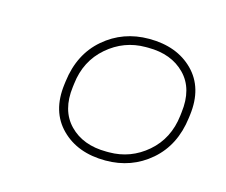

<svg xmlns="http://www.w3.org/2000/svg" viewBox="-55 -857 511 435"><g transform="rotate(15 200.0 -640.0)"><path d="M219.2 -514.2H225.1Q275.9 -514.2 314.7 -547.6Q353.5 -581.1 359.9 -636.2L360.8 -644Q368.2 -701.2 336.4 -733.6Q304.7 -766.1 250 -766.1H244.1Q193.4 -766.1 154.3 -732.4Q115.2 -698.7 108.9 -644L107.9 -636.2Q100.6 -579.6 132.3 -546.9Q164.1 -514.2 219.2 -514.2ZM247.1 -786.1Q312.5 -786.1 350.8 -747.6Q389.2 -709 380.9 -644L379.9 -636.2Q371.6 -570.3 327.4 -532.2Q283.2 -494.1 222.2 -494.1Q156.7 -494.1 118.2 -532.7Q79.6 -571.3 87.9 -636.2L88.9 -644Q97.2 -710 141.6 -748Q186 -786.1 247.1 -786.1Z"/></g></svg>

Font: Cooper Hewitt
Style: Thin Italic
Weight: 702
Designer: Village Type and Design LLC
Foundry: Cooper Hewitt Smithsonian Design Museum
Version: 1.000